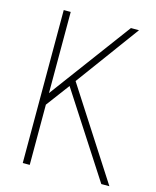

<svg xmlns="http://www.w3.org/2000/svg" viewBox="-107 -775 692 850"><g transform="rotate(15 239.0 -350.5)"><path d="M476 0 211 -411 424 -701H387L111 -329V-701H79V0H111V-276L191 -383L439 0Z"/></g></svg>

Font: Advent Pro
Style: ExtraLight
Weight: 250
Designer: Andreas Kalpakidis
Foundry: Andreas Kalpakidis
Version: Version 2.002 2007